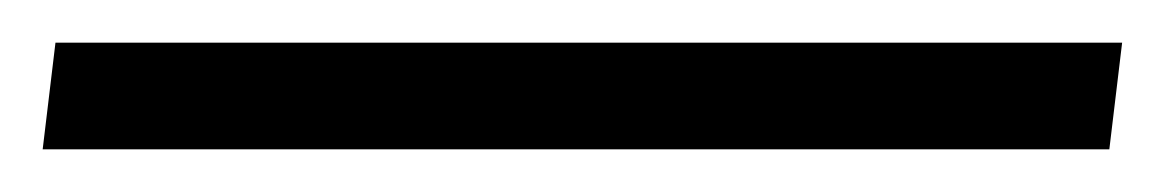

<svg xmlns="http://www.w3.org/2000/svg" viewBox="-23 53 546 90"><path d="M497 123H-3L3 73H503Z"/></svg>

Font: DG Didot
Style: Bold Italic
Weight: 700
Designer: David Gatwood, Takis Katsoulidis, and George D. Matthiopoulos
Foundry: David Gatwood
Version: Version 1.0